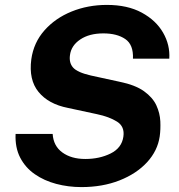

<svg xmlns="http://www.w3.org/2000/svg" viewBox="-20 -752 730 782"><path d="M311.5 10Q258.5 10 209.2 -3Q160 -16 121.8 -42.5Q83.5 -69 62.2 -110Q41 -151 43.5 -206.5H194.5Q197.5 -157.5 234 -131Q270.5 -104.5 327.5 -104.5Q385.5 -104.5 430.8 -127Q476 -149.5 482.5 -195.5Q488.5 -236.5 456.8 -256.5Q425 -276.5 375 -287L256.5 -312.5Q177.5 -328 137 -377.5Q96.5 -427 107.5 -510.5Q117 -578.5 161 -628.2Q205 -678 271.5 -705Q338 -732 415.5 -732Q499.5 -732 557.5 -700.5Q615.5 -669 644.2 -619Q673 -569 669.5 -513H521.5Q524 -570 490.2 -593Q456.5 -616 401 -616Q343.5 -616 306.8 -591.2Q270 -566.5 265 -527.5Q260.5 -496 278 -476.5Q295.5 -457 350 -444.5L467 -419Q531 -406 566.5 -380.5Q602 -355 616.8 -323Q631.5 -291 633 -257.8Q634.5 -224.5 630.5 -196.5Q622 -138 579 -91.2Q536 -44.5 466.8 -17.2Q397.5 10 311.5 10Z"/></svg>

Font: Public Sans
Style: Bold Italic
Weight: 700
Italic angle: -8°
Designer: The Public Sans project authors (U.S. Web Design System). Libre Franklin designed by Pablo Impallari and Rodrigo Fuenzal
Version: Version 1.008; ttfautohint (v1.8.1) -l 8 -r 50 -G 200 -x 14 